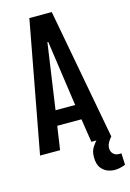

<svg xmlns="http://www.w3.org/2000/svg" viewBox="-150 -905 798 1181"><g transform="rotate(-15 248.5 -314.5)"><path d="M162.1 -834H304.7L460.4 0H333.5L310.5 -149.4H156.2L134.3 0H6.8ZM295.9 -244.6 236.3 -662.1H231L170.9 -244.6ZM409.2 -6.3 460.4 0Q431.2 32.7 428.7 59.1Q426.3 85.4 440.9 101.1Q455.6 116.7 477.5 116.7Q481.4 116.7 485.6 116.7Q489.7 116.7 493.7 116.2L497.1 189.9Q477.1 197.8 460.2 201.2Q443.4 204.6 423.3 204.6Q408.2 204.6 384.5 196.3Q360.8 188 342.5 164.3Q324.2 140.6 324.2 94.7Q324.2 56.6 341.1 32Q357.9 7.3 365.7 0Z"/></g></svg>

Font: Fjalla One
Style: Regular
Weight: 400
Designer: Irina Smirnova, Eben Sorkin
Foundry: Sorkin Type
Version: Version 1.002; ttfautohint (v1.8.4.7-5d5b);gftools[0.9.25]